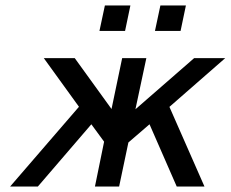

<svg xmlns="http://www.w3.org/2000/svg" viewBox="-20 -686 848 706"><path d="M17.1 0 270 -293V-293.9L141.1 -472.2H254.9L390.1 -285.2L429.2 -472.2H518.1L478 -284.2L693.8 -472.2H808.1L603 -293L731.9 0H629.9L529.8 -229L452.1 -162.1L418 0H329.1L362.8 -165L315.9 -229L119.1 0ZM345.7 -572.3 365.7 -666H459.5L439.9 -572.3ZM549.8 -572.3 569.8 -666H663.6L644 -572.3Z"/></svg>

Font: CMU Bright
Style: SemiBoldOblique
Weight: 600
Italic angle: -12°
Version: Version 0.7.0